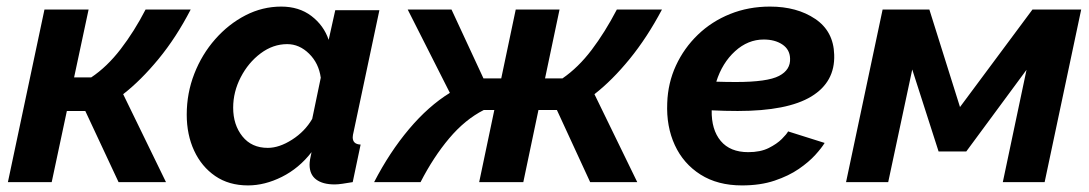

<svg xmlns="http://www.w3.org/2000/svg" viewBox="-20 -553 3308 583"><path d="M4 0 115 -524H249L205 -318H257Q305 -350 346.5 -404Q388 -458 422 -524H559Q515 -439 461.5 -374Q408 -309 354 -267L484 0H340L239 -216H183L137 0Z M733 10Q675 10 633.5 -18.5Q592 -47 569.5 -95.5Q547 -144 547 -205Q547 -270 570 -329Q593 -388 633.5 -434Q674 -480 725.5 -506.5Q777 -533 834 -533Q888 -533 925.5 -504.5Q963 -476 978 -432L998 -522H1132L1054 -154Q1051 -142 1051 -136Q1051 -115 1075 -114L1051 0Q1033 3 1019.5 5Q1006 7 996 7Q960 7 940 -8Q920 -23 920 -53Q920 -66 926 -91Q888 -42 836 -16Q784 10 733 10ZM793 -104Q828 -104 867 -129Q906 -154 928 -192L954 -317Q948 -361 918.5 -390Q889 -419 852 -419Q809 -419 771.5 -391Q734 -363 711 -318.5Q688 -274 688 -226Q688 -174 716 -139Q744 -104 793 -104Z M1116 0Q1163 -91 1222 -161Q1281 -231 1346 -271L1218 -524H1351L1448 -315H1502L1546 -524H1679L1635 -315H1688Q1736 -348 1776.5 -401.5Q1817 -455 1853 -524H1990Q1945 -439 1892 -374Q1839 -309 1785 -267L1915 0H1772L1671 -219H1615L1569 0H1435L1481 -219H1449Q1392 -190 1344 -133Q1296 -76 1257 0Z M2233 10Q2159 10 2107 -23Q2055 -56 2029 -112.5Q2003 -169 2006 -240Q2008 -301 2032.5 -354Q2057 -407 2099 -447.5Q2141 -488 2197 -510.5Q2253 -533 2318 -533Q2400 -533 2455.5 -495.5Q2511 -458 2513 -387Q2516 -304 2443.5 -260Q2371 -216 2220 -216Q2181 -216 2141 -218Q2140 -159 2168.5 -125Q2197 -91 2252 -91Q2289 -91 2314 -103.5Q2339 -116 2354 -131Q2369 -146 2373 -154L2484 -119Q2475 -104 2455.5 -82.5Q2436 -61 2405.5 -40Q2375 -19 2332 -4.5Q2289 10 2233 10ZM2299 -433Q2251 -433 2212 -397.5Q2173 -362 2155 -305Q2185 -304 2215 -304Q2310 -304 2345.5 -322.5Q2381 -341 2379 -376Q2378 -403 2355.5 -418Q2333 -433 2299 -433Z M2549 0 2660 -524H2802L2895 -228L3115 -524H3263L3152 0H3025L3097 -341L2914 -93H2830L2750 -342L2677 0Z"/></svg>

Font: Raleway
Style: Bold Italic
Weight: 700
Italic angle: -12°
Designer: Matt McInerney, Pablo Impallari, Rodrigo Fuenzalida
Foundry: Matt McInerney, Pablo Impallari, Rodrigo Fuenzalida
Version: Version 4.101;RELEASE